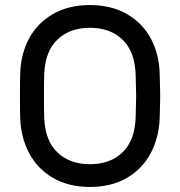

<svg xmlns="http://www.w3.org/2000/svg" viewBox="-20 -730 712 760"><path d="M59 0ZM612 -439Q614 -379 614 -350Q614 -321 612 -261Q609 -185 576.5 -123.5Q544 -62 482.5 -26Q421 10 336 10Q251 10 189.5 -26Q128 -62 95.5 -123.5Q63 -185 60 -261Q59 -291 59 -350Q59 -409 60 -439Q62 -515 94.5 -576.5Q127 -638 189 -674Q251 -710 336 -710Q421 -710 483 -674Q545 -638 577.5 -576.5Q610 -515 612 -439ZM155 -434Q154 -404 154 -350Q154 -296 155 -266Q158 -174 207 -127Q256 -80 336 -80Q416 -80 465 -127Q514 -174 517 -266Q519 -326 519 -350Q519 -374 517 -434Q514 -526 465 -573Q416 -620 336 -620Q256 -620 207 -573Q158 -526 155 -434Z"/></svg>

Font: Hezaedrus
Style: Regular
Weight: 400
Designer: Hubert & Fischer
Foundry: Hubert & Fischer
Version: Version 1.10;September 3, 2019;FontCreator 11.5.0.2425 64-bi